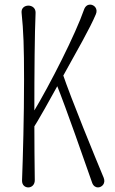

<svg xmlns="http://www.w3.org/2000/svg" viewBox="-20 -818 504 838"><path d="M398.4 -755.9C408.7 -779.8 391.1 -797.9 373 -797.9C362.8 -797.9 352.5 -791.5 347.2 -777.3C310.5 -670.9 200.2 -452.1 123 -324.2L129.9 -320.3C129.9 -510.3 131.3 -668.9 135.3 -762.7C135.7 -783.2 119.6 -793.5 104 -793.5C87.9 -793.5 72.3 -783.2 74.2 -762.7C82.5 -683.1 85 -611.8 85 -471.7C85 -307.1 80.1 -133.8 76.2 -30.3C75.7 -9.8 89.4 0 103.5 0C117.7 0 132.3 -11.2 131.8 -32.2C130.9 -96.2 129.9 -199.2 129.9 -286.1L121.6 -252.9C144 -286.6 204.6 -395 238.8 -457.5L226.1 -451.7C270.5 -341.3 346.7 -121.1 382.3 -20C387.2 -6.3 397.5 0 407.2 0C424.8 0 442.4 -17.6 432.6 -42C394 -134.8 293 -379.9 252 -500.5L248.5 -474.1C317.9 -599.6 372.6 -694.3 398.4 -755.9Z"/></svg>

Font: Pompiere 
Style: Regular
Weight: 400
Designer: Karolina Lach
Foundry: Sorkin Type Co.
Version: Version 1.001